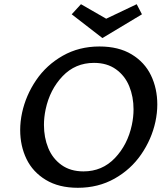

<svg xmlns="http://www.w3.org/2000/svg" viewBox="-20 -886 793 913"><path d="M467 -705 321 -818 365 -866 485 -797 630 -866 655 -818ZM728 -389Q728 -349 719 -307Q701 -224 651.5 -152Q602 -80 524.5 -36.5Q447 7 350 7Q260 7 198 -30.5Q136 -68 106 -130Q76 -192 76 -268Q76 -308 85 -350Q103 -433 152 -505Q201 -577 278.5 -621Q356 -665 453 -665Q544 -665 606 -627.5Q668 -590 698 -527.5Q728 -465 728 -389ZM615 -366Q615 -426 594.5 -476Q574 -526 531.5 -556.5Q489 -587 427 -587Q338 -587 277.5 -523.5Q217 -460 197 -366Q189 -328 189 -292Q189 -232 209.5 -182Q230 -132 272.5 -101.5Q315 -71 377 -71Q466 -71 526.5 -134.5Q587 -198 607 -292Q615 -330 615 -366Z"/></svg>

Font: Ysabeau Infant Semibold
Style: Italic
Weight: 600
Italic angle: -12°
Designer: Christian Thalmann (Catharsis Fonts)
Version: Version 0.003